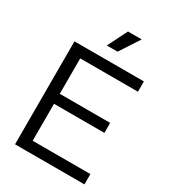

<svg xmlns="http://www.w3.org/2000/svg" viewBox="-205 -961 950 1066"><g transform="rotate(30 270.0 -428.0)"><path d="M65 0V-660H140V0ZM96 0V-66H510V0ZM96 -303V-367H463V-303ZM96 -594V-660H510V-594ZM301 -730H232L295 -856H383Z"/></g></svg>

Font: Bricolage Grotesque 72pt Light
Style: Regular
Weight: 300
Designer: Mathieu Triay
Foundry: Atelier Triay
Version: Version 1.001;gftools[0.9.33.dev8+g029e19f]